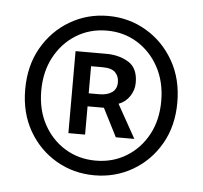

<svg xmlns="http://www.w3.org/2000/svg" viewBox="-38 -752 499 473"><g transform="rotate(5 211.5 -516.0)"><path d="M211.5 -319.4Q159.9 -319.4 117 -344.3Q74.2 -369.2 48.8 -413.3Q23.4 -457.4 23.4 -515.8Q23.4 -574.2 48.8 -618.6Q74.2 -663 117 -688.2Q159.9 -713.5 211.5 -713.5Q263 -713.5 305.9 -688.2Q348.7 -663 374.1 -618.6Q399.6 -574.2 399.6 -515.8Q399.6 -457.4 374.1 -413.3Q348.7 -369.2 305.9 -344.3Q263 -319.4 211.5 -319.4ZM211.5 -355.7Q253.5 -355.7 287 -376.1Q320.6 -396.5 340.2 -432.5Q359.8 -468.5 359.8 -515.8Q359.8 -563.1 340.2 -599.4Q320.6 -635.7 287 -656.5Q253.5 -677.2 211.5 -677.2Q169.5 -677.2 135.9 -656.5Q102.3 -635.7 82.7 -599.4Q63.1 -563.1 63.1 -515.8Q63.1 -468.5 82.7 -432.5Q102.3 -396.5 135.9 -376.1Q169.5 -355.7 211.5 -355.7ZM138.8 -417.3V-620.1H215.1Q246.7 -620.1 270 -605.8Q293.3 -591.5 293.3 -555.4Q293.3 -537.5 283.1 -522Q272.9 -506.6 255.6 -500.1L301.9 -417.3H256.1L220.5 -487.2H180.1V-417.3ZM180.1 -519.4H205.7Q226 -519.4 237.7 -527.7Q249.4 -536.1 249.4 -552.6Q249.4 -567.7 240.1 -577Q230.9 -586.4 208.2 -586.4H180.1Z"/></g></svg>

Font: Source Sans 3
Style: Regular
Weight: 200
Designer: Paul D. Hunt
Foundry: Adobe
Version: Version 3.046;hotconv 1.0.118;makeotfexe 2.5.65603